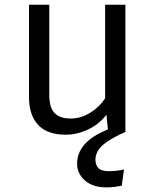

<svg xmlns="http://www.w3.org/2000/svg" viewBox="-20 -560 655 815"><path d="M189.2 -540V-157.4Q189.2 -104.1 211.3 -80.5Q233.3 -56.9 280 -56.9Q324.6 -56.9 364.4 -82.3Q404.1 -107.7 426.2 -142.6V-540H512.3V0H439L431.8 -72.8Q400 -31.8 353.1 -10Q306.2 11.8 259 11.8Q180.5 11.8 141.8 -30Q103.1 -71.8 103.1 -147.2V-540ZM499 -31.3 512.3 0Q459.5 23.6 432.1 43.3Q404.6 63.1 394.9 81.3Q385.1 99.5 385.1 117.4Q385.1 140.5 397.7 153.6Q410.3 166.7 442.6 166.7Q471.3 166.7 506.2 159.5L496.9 228.2Q481.5 231.3 466.9 233.3Q452.3 235.4 432.3 235.4Q373.8 235.4 340.5 206.2Q307.2 176.9 307.2 134.4Q307.2 80.5 352.6 39.2Q397.9 -2.1 499 -31.3Z"/></svg>

Font: FiraCode Nerd Font
Style: Regular
Weight: 400
Designer: Carrois Corporate, Edenspiekermann AG, Nikita Prokopov
Foundry: Carrois Corporate, Edenspiekermann AG, Nikita Prokopov
Version: Version 6.002;Nerd Fonts 2.1.0